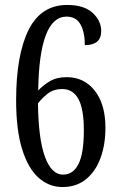

<svg xmlns="http://www.w3.org/2000/svg" viewBox="-20 -744 482 774"><path d="M232 10Q178 10 136 -27Q94 -64 69.5 -141.5Q45 -219 45 -340Q45 -522 95 -623Q145 -724 251 -724Q319 -724 353.5 -692Q388 -660 388 -619Q388 -562 322 -562Q322 -614 304.5 -645.5Q287 -677 248 -677Q193 -677 164.5 -601.5Q136 -526 134 -379Q152 -399 180 -416Q208 -433 249 -433Q319 -433 362 -378.5Q405 -324 405 -229Q405 -159 384.5 -105Q364 -51 325.5 -20.5Q287 10 232 10ZM234 -40Q275 -40 296.5 -83Q318 -126 318 -219Q318 -305 296 -345Q274 -385 231 -385Q195 -385 171 -365.5Q147 -346 133 -327Q135 -182 161.5 -111Q188 -40 234 -40Z"/></svg>

Font: Noto Serif Hebrew ExtraCondensed
Style: Regular
Weight: 400
Width: 2
Designer: Monotype Design Team
Foundry: Monotype Imaging Inc.
Version: Version 2.004; ttfautohint (v1.8.4.7-5d5b)